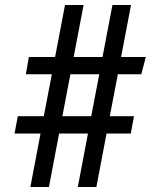

<svg xmlns="http://www.w3.org/2000/svg" viewBox="-20 -745 640 765"><path d="M154.5 -282 186.5 -449H83L95 -518H199.5L239 -725H313L273.5 -518H388.5L428 -725H502L462.5 -518H561L543 -449H449.5L417.5 -282H514L501 -213H404.5L364 0H290L330.5 -213H215.5L175 0H101L141.5 -213H38L51 -282ZM343.5 -282 375.5 -449H260.5L228.5 -282Z"/></svg>

Font: JuliaMono Latin
Style: Regular
Weight: 400
Monospace: yes
Designer: cormullion
Foundry: corm
Version: Version 0.049; ttfautohint (v1.8.4)